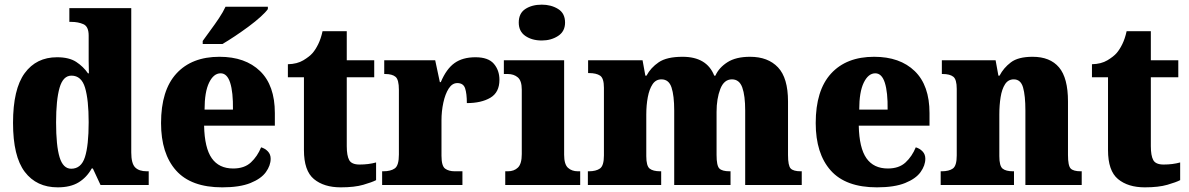

<svg xmlns="http://www.w3.org/2000/svg" viewBox="-20 -795 5108 825"><path d="M228 10Q137 10 86.5 -56.5Q36 -123 36 -267Q36 -412 86 -480.5Q136 -549 225 -549Q277 -549 307.5 -529Q338 -509 358 -480H362Q361 -502 361 -533Q361 -564 361 -593V-642Q361 -681 338.5 -691Q316 -701 286 -701H278V-760H544V-140Q544 -93 560.5 -76Q577 -59 611 -59H619V0H412L379 -71H374Q353 -33 318 -11.5Q283 10 228 10ZM286 -70Q329 -70 345 -120Q361 -170 361 -270Q361 -366 345.5 -418Q330 -470 287 -470Q251 -470 236 -418Q221 -366 221 -269Q221 -169 236 -119.5Q251 -70 286 -70Z M935 10Q801 10 736.5 -62.5Q672 -135 672 -266Q672 -407 738 -479Q804 -551 923 -551Q1034 -551 1097.5 -489.5Q1161 -428 1161 -309V-255H857Q859 -159 890 -115Q921 -71 982 -71Q1030 -71 1058 -97Q1086 -123 1102 -162Q1119 -157 1131 -144.5Q1143 -132 1143 -113Q1143 -84 1122.5 -55.5Q1102 -27 1056 -8.5Q1010 10 935 10ZM981 -324Q982 -399 969 -439.5Q956 -480 928 -480Q898 -480 878.5 -440Q859 -400 859 -324ZM851 -619Q865 -639 884 -664.5Q903 -690 921 -717Q939 -744 949 -766H1131V-756Q1122 -743 1100 -723Q1078 -703 1049 -681.5Q1020 -660 990 -640Q960 -620 936 -606H851Z M1444 10Q1372 10 1329 -25.5Q1286 -61 1286 -150V-463H1217V-519Q1257 -520 1283.5 -536Q1310 -552 1323 -567Q1336 -582 1347.5 -605.5Q1359 -629 1366 -661H1470V-536H1588V-463H1470V-167Q1470 -126 1480.5 -107Q1491 -88 1525 -88Q1564 -88 1596 -97V-21Q1579 -12 1541 -1Q1503 10 1444 10Z M1622 0V-59H1627Q1659 -59 1676.5 -71.5Q1694 -84 1694 -131V-409Q1694 -453 1679.5 -465Q1665 -477 1635 -477H1631V-536H1850L1870 -442H1874Q1898 -499 1933 -524Q1968 -549 2023 -549Q2078 -549 2102 -521Q2126 -493 2126 -452Q2126 -398 2087 -375Q2048 -352 1986 -352Q1986 -393 1978.5 -415.5Q1971 -438 1945 -438Q1923 -438 1908 -414.5Q1893 -391 1885 -354Q1877 -317 1877 -278V-126Q1877 -82 1892.5 -70.5Q1908 -59 1934 -59H1967V0Z M2308 -621Q2266 -621 2237.5 -640.5Q2209 -660 2209 -698Q2209 -738 2237.5 -756.5Q2266 -775 2308 -775Q2348 -775 2378 -756.5Q2408 -738 2408 -698Q2408 -660 2378 -640.5Q2348 -621 2308 -621ZM2151 0V-59H2162Q2189 -59 2205.5 -75Q2222 -91 2222 -133V-410Q2222 -448 2205 -462.5Q2188 -477 2162 -477H2145V-536H2404V-130Q2404 -89 2420.5 -74Q2437 -59 2463 -59H2473V0Z M2506 0V-59H2510Q2541 -59 2558 -71Q2575 -83 2575 -127V-418Q2575 -459 2558.5 -470Q2542 -481 2511 -481H2507V-536H2741L2753 -470H2758Q2776 -504 2810.5 -527.5Q2845 -551 2913 -551Q3017 -551 3049 -470H3054Q3069 -504 3105.5 -527.5Q3142 -551 3203 -551Q3280 -551 3323 -505.5Q3366 -460 3366 -359V-129Q3366 -83 3377.5 -71Q3389 -59 3421 -59H3425V0H3182V-320Q3182 -384 3169.5 -419Q3157 -454 3125 -454Q3091 -454 3075 -412.5Q3059 -371 3059 -314V-129Q3059 -83 3071 -71Q3083 -59 3115 -59H3119V0H2877V-320Q2877 -384 2865.5 -419Q2854 -454 2822 -454Q2798 -454 2784 -433Q2770 -412 2763.5 -377.5Q2757 -343 2757 -303V-124Q2757 -82 2771.5 -70.5Q2786 -59 2817 -59H2821V0Z M3748 10Q3614 10 3549.5 -62.5Q3485 -135 3485 -266Q3485 -407 3551 -479Q3617 -551 3736 -551Q3847 -551 3910.5 -489.5Q3974 -428 3974 -309V-255H3670Q3672 -159 3703 -115Q3734 -71 3795 -71Q3843 -71 3871 -97Q3899 -123 3915 -162Q3932 -157 3944 -144.5Q3956 -132 3956 -113Q3956 -84 3935.5 -55.5Q3915 -27 3869 -8.5Q3823 10 3748 10ZM3794 -324Q3795 -399 3782 -439.5Q3769 -480 3741 -480Q3711 -480 3691.5 -440Q3672 -400 3672 -324Z M4022 0V-59H4026Q4058 -59 4074.5 -71Q4091 -83 4091 -127V-413Q4091 -454 4076 -465.5Q4061 -477 4031 -477H4027V-536H4258L4270 -470H4275Q4292 -503 4323.5 -527Q4355 -551 4417 -551Q4492 -551 4530.5 -505.5Q4569 -460 4569 -359V-129Q4569 -83 4580.5 -71Q4592 -59 4624 -59H4628V0H4386V-320Q4386 -384 4376 -419Q4366 -454 4336 -454Q4312 -454 4298.5 -433Q4285 -412 4279.5 -377.5Q4274 -343 4274 -303V-124Q4274 -82 4288 -70.5Q4302 -59 4333 -59H4337V0Z M4899 10Q4827 10 4784 -25.5Q4741 -61 4741 -150V-463H4672V-519Q4712 -520 4738.5 -536Q4765 -552 4778 -567Q4791 -582 4802.5 -605.5Q4814 -629 4821 -661H4925V-536H5043V-463H4925V-167Q4925 -126 4935.5 -107Q4946 -88 4980 -88Q5019 -88 5051 -97V-21Q5034 -12 4996 -1Q4958 10 4899 10Z"/></svg>

Font: Noto Serif Armenian SemiCondensed Black
Style: Regular
Weight: 900
Width: 4
Designer: Monotype Design Team
Foundry: Monotype Imaging Inc.
Version: Version 2.008; ttfautohint (v1.8.4.7-5d5b)